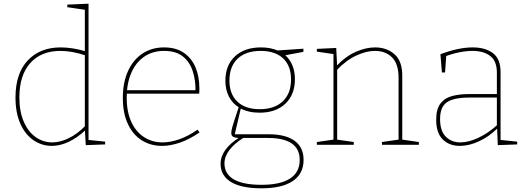

<svg xmlns="http://www.w3.org/2000/svg" viewBox="-20 -785 2849 1041"><path d="M261 6Q207 6 162 -24.5Q117 -55 90.5 -114Q64 -173 64 -256Q64 -387 130.5 -457.5Q197 -528 309 -528Q341 -528 375.5 -522.5Q410 -517 447 -506L440 -502V-739L447 -731L345 -746V-760L460 -765V-19L453 -27L550 -17V-2L445 2L440 -83L444 -80Q398 -37 351.5 -15.5Q305 6 261 6ZM263 -13Q306 -13 352.5 -35.5Q399 -58 444 -104L440 -92V-491L445 -484Q371 -509 308 -509Q203 -509 144 -443Q85 -377 85 -257Q85 -180 109 -125Q133 -70 173.5 -41.5Q214 -13 263 -13Z M858 6Q797 6 749 -24Q701 -54 673.5 -112.5Q646 -171 646 -254Q646 -337 673.5 -398.5Q701 -460 751.5 -494Q802 -528 870 -528Q933 -528 975.5 -499.5Q1018 -471 1039.5 -421Q1061 -371 1061 -305Q1061 -300 1061 -294Q1061 -288 1060 -277H655V-296H1049L1040 -290Q1041 -349 1025 -399Q1009 -449 971.5 -479Q934 -509 870 -509Q807 -509 761.5 -477.5Q716 -446 691.5 -389Q667 -332 667 -256Q667 -178 692 -124Q717 -70 761 -41.5Q805 -13 861 -13Q904 -13 952.5 -30Q1001 -47 1051 -82L1062 -67Q1008 -30 956.5 -12Q905 6 858 6Z M1398 236Q1288 236 1232 201.5Q1176 167 1176 103Q1176 63 1202.5 27Q1229 -9 1278 -40L1281 -37Q1256 -37 1245 -43Q1234 -49 1234 -63Q1234 -70 1235 -76.5Q1236 -83 1239.5 -96Q1243 -109 1251.5 -135Q1260 -161 1275 -206L1278 -201Q1241 -223 1221.5 -260.5Q1202 -298 1202 -347Q1202 -431 1254 -479.5Q1306 -528 1395 -528Q1449 -528 1490 -509L1479 -511L1625 -521V-504L1520 -484L1524 -488Q1551 -465 1565 -431.5Q1579 -398 1579 -356Q1579 -272 1527.5 -223Q1476 -174 1387 -174Q1327 -174 1282 -198L1287 -203L1251 -49L1246 -57H1437Q1529 -57 1577.5 -21.5Q1626 14 1626 82Q1626 157 1567.5 196.5Q1509 236 1398 236ZM1398 217Q1500 217 1552.5 183Q1605 149 1605 82Q1605 23 1562 -7Q1519 -37 1433 -37H1290L1303 -40Q1197 27 1197 101Q1197 158 1247.5 187.5Q1298 217 1398 217ZM1388 -193Q1468 -193 1513 -235.5Q1558 -278 1558 -354Q1558 -428 1515 -468.5Q1472 -509 1393 -509Q1313 -509 1268.5 -467Q1224 -425 1224 -348Q1224 -275 1267 -234Q1310 -193 1388 -193Z M1698 0V-15L1795 -29L1788 -21V-499L1795 -491L1698 -505V-520L1803 -525L1808 -424L1804 -427Q1854 -480 1909 -504Q1964 -528 2013 -528Q2079 -528 2121 -489Q2163 -450 2161 -368V-21L2154 -29L2251 -15V0H2051V-15L2148 -29L2141 -21V-363Q2141 -438 2106 -473.5Q2071 -509 2012 -509Q1966 -509 1911 -483.5Q1856 -458 1804 -403L1808 -414V-21L1801 -29L1898 -15V0Z M2694 -19 2687 -27 2784 -17V-2L2679 2L2675 -94L2679 -91Q2633 -45 2578.5 -19.5Q2524 6 2473 6Q2416 6 2380.5 -29Q2345 -64 2345 -136Q2345 -195 2369 -225Q2393 -255 2433.5 -265Q2474 -275 2523 -275H2681L2674 -268V-391Q2674 -454 2638 -481.5Q2602 -509 2542 -509Q2509 -509 2471 -501.5Q2433 -494 2393 -479L2400 -490L2393 -392H2376L2368 -491Q2415 -509 2459.5 -518.5Q2504 -528 2543 -528Q2611 -528 2652.5 -497Q2694 -466 2694 -394ZM2366 -140Q2366 -75 2397 -44Q2428 -13 2476 -13Q2521 -13 2575 -38.5Q2629 -64 2679 -110L2674 -99V-263L2681 -256H2525Q2440 -256 2403 -230.5Q2366 -205 2366 -140Z"/></svg>

Font: Bitter Thin
Style: Regular
Weight: 100
Designer: Sol Matas, and Bitter project Authors
Foundry: Sol Matas
Version: Version 2.002